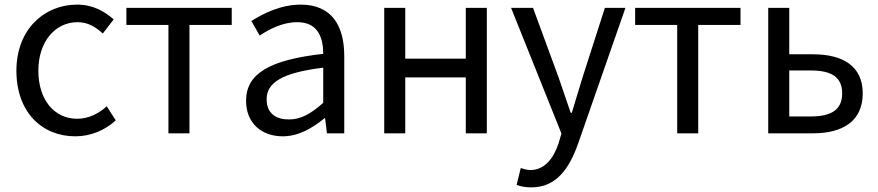

<svg xmlns="http://www.w3.org/2000/svg" viewBox="-20 -577 3801 831"><path d="M306 13C371 13 433 -12 481 -56L442 -117C408 -86 364 -63 314 -63C214 -63 146 -146 146 -271C146 -396 218 -481 316 -481C360 -481 393 -461 425 -432L472 -493C433 -527 384 -557 313 -557C174 -557 51 -452 51 -271C51 -91 162 13 306 13Z M709 0H800V-469H983V-543H527V-469H709Z M1204 13C1271 13 1332 -22 1384 -65H1387L1395 0H1470V-334C1470 -468 1414 -557 1282 -557C1195 -557 1118 -518 1068 -486L1104 -423C1147 -452 1204 -481 1267 -481C1356 -481 1379 -414 1379 -344C1148 -318 1045 -259 1045 -141C1045 -43 1113 13 1204 13ZM1230 -60C1176 -60 1134 -85 1134 -147C1134 -217 1196 -262 1379 -284V-132C1326 -85 1283 -60 1230 -60Z M1643 0H1734V-242H1996V0H2087V-543H1996V-323H1734V-543H1643Z M2280 234C2388 234 2444 152 2482 45L2687 -543H2598L2501 -241C2486 -193 2470 -138 2455 -89H2450C2433 -138 2414 -194 2398 -241L2287 -543H2192L2410 1L2398 42C2376 109 2337 159 2275 159C2261 159 2245 154 2234 150L2216 223C2233 230 2254 234 2280 234Z M2911 0H3002V-469H3185V-543H2729V-469H2911Z M3305 0H3499C3628 0 3714 -53 3714 -173C3714 -291 3628 -342 3499 -342H3396V-543H3305ZM3396 -73V-272H3489C3581 -272 3625 -242 3625 -173C3625 -104 3581 -73 3489 -73Z"/></svg>

Font: Noto Sans Mono CJK JP Regular
Style: Regular
Weight: 400
Designer: Ryoko NISHIZUKA (kana & ideographs); Paul D. Hunt (Latin, Greek & Cyrillic); Wenlong ZHANG (bopomofo); Sandoll Communica
Foundry: Adobe Systems Incorporated
Version: Version 1.004;PS 1.004;hotconv 1.0.82;makeotf.lib2.5.63406